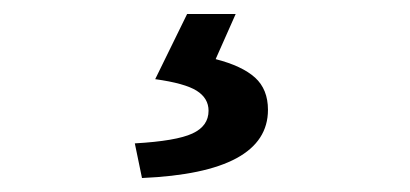

<svg xmlns="http://www.w3.org/2000/svg" viewBox="-20 -23 589 276"><path d="M173.8 183.1Q233.4 179.7 256.6 168.9Q279.8 158.2 279.8 136.2Q279.8 118.2 262.7 107.4Q245.6 96.7 203.1 90.8L249 -2.9H318.8L290 62Q328.1 71.8 346.7 88.6Q365.2 105.5 365.2 134.8Q365.2 225.1 184.1 232.9Z"/></svg>

Font: Source Sans Pro Semibold
Style: Regular
Weight: 600
Designer: Paul D. Hunt
Foundry: Adobe Systems Incorporated
Version: Version 2.020;PS 2.0;hotconv 1.0.86;makeotf.lib2.5.63406